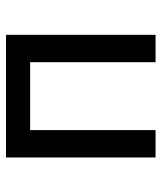

<svg xmlns="http://www.w3.org/2000/svg" viewBox="32 -584 551 656"><g transform="rotate(-90 308.0 -255.5)"><path d="M98.5 0V-511H517.5V0H424V-428.5H192V0Z"/></g></svg>

Font: Overpass Mono Medium
Style: Regular
Weight: 500
Monospace: yes
Designer: Delve Withrington, Dave Bailey
Foundry: Delve Fonts LLC
Version: Version 4.000